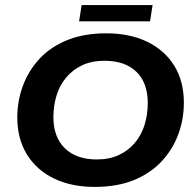

<svg xmlns="http://www.w3.org/2000/svg" viewBox="-20 -725 762 755"><path d="M352 10Q261 10 192.5 -23Q124 -56 86 -117.5Q48 -179 48 -263Q48 -328 70 -387.5Q92 -447 135.5 -494Q179 -541 245 -567.5Q311 -594 398 -594Q490 -594 558.5 -561Q627 -528 665 -467Q703 -406 703 -321Q703 -256 681 -196.5Q659 -137 615 -90Q571 -43 505.5 -16.5Q440 10 352 10ZM361 -98Q410 -98 447.5 -115.5Q485 -133 510.5 -163.5Q536 -194 548.5 -234Q561 -274 561 -320Q561 -399 516.5 -442.5Q472 -486 391 -486Q341 -486 303.5 -468.5Q266 -451 240.5 -420.5Q215 -390 202.5 -350Q190 -310 190 -264Q190 -186 235 -142Q280 -98 361 -98ZM291 -641 301 -705H580L570 -641Z"/></svg>

Font: Rokkitt SemiBold
Style: Bold Italic
Weight: 700
Italic angle: -9°
Version: Version 3.103